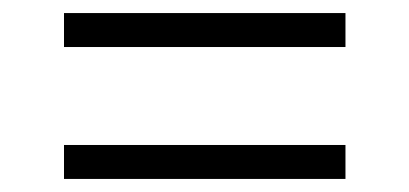

<svg xmlns="http://www.w3.org/2000/svg" viewBox="-20 -497 627 294"><path d="M78 -477H509V-425H78ZM78 -275H509V-223H78Z"/></svg>

Font: Pathway Extreme 8pt Thin 12pt ExtraLight
Style: Regular
Weight: 250
Version: Version 1.001;gftools[0.9.26]